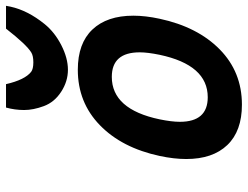

<svg xmlns="http://www.w3.org/2000/svg" viewBox="-114 -704 832 645"><g transform="rotate(-90 302.5 -382.0)"><path d="M223.6 -262.2Q215.3 -221.7 215.3 -194.3Q215.3 -100.6 297.9 -100.6Q406.2 -100.6 440.4 -262.2Q448.7 -302.7 448.7 -329.1Q448.7 -422.9 366.2 -422.9Q257.3 -422.9 223.6 -262.2ZM100.6 -262.2Q127.9 -389.2 204.1 -463.1Q280.3 -537.1 390.1 -537.1Q479 -537.1 525.4 -488Q571.8 -439 571.8 -350.6Q571.8 -309.6 561.5 -262.2Q534.2 -134.8 458.5 -60.3Q382.8 14.2 272.9 14.2Q184.1 14.2 137.2 -34.9Q90.3 -84 90.3 -172.9Q90.3 -213.9 100.6 -262.2ZM543.5 -648.4Q516.1 -614.7 472.7 -592.5Q429.2 -570.3 390.1 -570.3Q351.1 -570.3 316.2 -593Q281.2 -615.7 268.1 -651.1Q254.9 -686.5 254.9 -717.5Q254.9 -748.5 263.2 -778.3H341.8Q356.4 -714.8 383.3 -693.8Q393.1 -686.5 415 -686.5Q437 -686.5 448.2 -693.4Q474.6 -709.5 528.3 -778.3H605Q605 -777.3 602.1 -763.2Q589.4 -705.1 543.5 -648.4Z"/></g></svg>

Font: Tuffy
Style: BoldItalic
Weight: 700
Italic angle: -12°
Designer: Thatcher Ulrich, Karoly Barta, Michael Everson
Version: Version 001.271